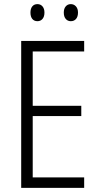

<svg xmlns="http://www.w3.org/2000/svg" viewBox="-20 -913 480 933"><path d="M389 0H83V-714H389V-663H139V-399H375V-349H139V-51H389ZM128 -852Q128 -871 137 -882Q146 -893 162 -893Q177 -893 186.5 -882Q196 -871 196 -852Q196 -832 186.5 -821Q177 -810 162 -810Q146 -810 137 -821Q128 -832 128 -852ZM290 -852Q290 -871 299.5 -882Q309 -893 324 -893Q339 -893 349 -882Q359 -871 359 -852Q359 -832 349.5 -821Q340 -810 324 -810Q309 -810 299.5 -821Q290 -832 290 -852Z"/></svg>

Font: Noto Sans Lao Condensed Light
Style: Regular
Weight: 300
Width: 3
Designer: Monotype Design Team
Foundry: Monotype Imaging Inc.
Version: Version 2.003; ttfautohint (v1.8.4.7-5d5b)